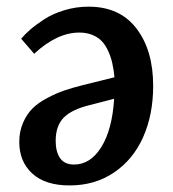

<svg xmlns="http://www.w3.org/2000/svg" viewBox="-20 -545 522 579"><path d="M189.9 14.2Q266.1 14.2 323.7 -24.7Q381.3 -63.5 411.6 -131.3Q441.9 -199.2 441.9 -286.1Q441.9 -393.1 391.6 -459Q341.3 -524.9 247.1 -524.9Q209.5 -524.9 174.1 -514.2Q138.7 -503.4 113.3 -486.8Q87.9 -470.2 71.3 -455.8Q54.7 -441.4 43.9 -428.2L83 -382.8Q151.9 -446.8 219.2 -446.8Q241.2 -446.8 258.5 -439.7Q275.9 -432.6 287.1 -420.7Q298.3 -408.7 306.4 -390.9Q314.5 -373 318.6 -354.5Q322.8 -335.9 325.2 -312L229 -288.1Q197.8 -280.3 173.6 -272Q149.4 -263.7 122.6 -249.5Q95.7 -235.4 78.4 -218.3Q61 -201.2 49.6 -175Q38.1 -148.9 38.1 -117.2Q38.1 -57.6 77.4 -21.7Q116.7 14.2 189.9 14.2ZM147.9 -120.1Q147.9 -165.5 172.1 -190.2Q196.3 -214.8 250 -228L324.2 -247.1Q318.4 -154.3 285.6 -101.6Q252.9 -48.8 203.1 -48.8Q174.8 -48.8 161.4 -67.9Q147.9 -86.9 147.9 -120.1Z"/></svg>

Font: Literata Book SemiBold
Style: Italic
Weight: 600
Italic angle: -3°
Designer: Latin by Veronika Burian and Jose Scaglione. Greek by Irene Vlachou. Cyrillic by Vera Evstafieva
Foundry: TypeTogether
Version: Version 1.003;PS 001.003;hotconv 1.0.88;makeotf.lib2.5.64775